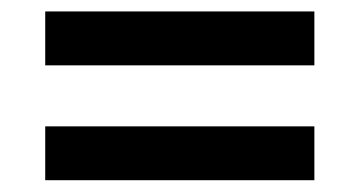

<svg xmlns="http://www.w3.org/2000/svg" viewBox="-20 -543 622 332"><path d="M523.6 -430H58.2V-523.2H523.6ZM58.2 -324.5H523.6V-231.4H58.2Z"/></svg>

Font: Spartan MB SemBd
Style: Regular
Weight: 600
Designer: Matt Bailey, Mirko Velimirovic
Foundry: Matt Bailey
Version: Version 1.005